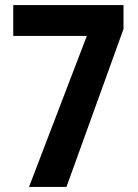

<svg xmlns="http://www.w3.org/2000/svg" viewBox="-20 -734 540 754"><path d="M94 0H241L465 -620V-714H32V-593H321Z"/></svg>

Font: Noto Sans Armenian Condensed
Style: Bold
Weight: 700
Width: 3
Designer: Monotype Design Team
Foundry: Monotype Imaging Inc.
Version: Version 2.008